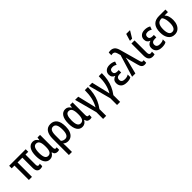

<svg xmlns="http://www.w3.org/2000/svg" viewBox="348 -2431 4325 4325"><g transform="rotate(-45 2510.5 -268.0)"><path d="M464 8Q356 8 356 -135V-459H203V0H104V-459H16V-540H543V-459H455V-138Q455 -105 465.5 -90.5Q476 -76 494 -76Q517 -76 537 -86V-8Q511 8 464 8Z M768 10Q687 10 641 -61Q595 -132 595 -268Q595 -406 642 -478Q689 -550 773 -550Q817 -550 848 -529Q879 -508 902 -469H907L918 -540H1000V-138Q1000 -73 1038 -73Q1053 -73 1067 -78V-1Q1061 3 1045 6.5Q1029 10 1017 10Q973 10 947 -9Q921 -28 910 -74H903Q881 -34 847.5 -12Q814 10 768 10ZM797 -74Q851 -74 877 -118Q903 -162 903 -255V-268Q903 -368 878 -416.5Q853 -465 795 -465Q743 -465 719.5 -414Q696 -363 696 -267Q696 -168 721 -121Q746 -74 797 -74Z M1139 240V-275Q1139 -406 1188.5 -478Q1238 -550 1339 -550Q1435 -550 1489.5 -480Q1544 -410 1544 -263Q1544 -180 1520.5 -118.5Q1497 -57 1453 -23.5Q1409 10 1349 10Q1313 10 1285.5 -1.5Q1258 -13 1237 -32H1232Q1235 -2 1236 32.5Q1237 67 1237 100V240ZM1338 -74Q1444 -74 1444 -263Q1444 -370 1417 -418Q1390 -466 1336 -466Q1286 -466 1261.5 -422Q1237 -378 1237 -286V-114Q1256 -94 1283 -84Q1310 -74 1338 -74Z M1804 10Q1723 10 1677 -61Q1631 -132 1631 -268Q1631 -406 1678 -478Q1725 -550 1809 -550Q1853 -550 1884 -529Q1915 -508 1938 -469H1943L1954 -540H2036V-138Q2036 -73 2074 -73Q2089 -73 2103 -78V-1Q2097 3 2081 6.5Q2065 10 2053 10Q2009 10 1983 -9Q1957 -28 1946 -74H1939Q1917 -34 1883.5 -12Q1850 10 1804 10ZM1833 -74Q1887 -74 1913 -118Q1939 -162 1939 -255V-268Q1939 -368 1914 -416.5Q1889 -465 1831 -465Q1779 -465 1755.5 -414Q1732 -363 1732 -267Q1732 -168 1757 -121Q1782 -74 1833 -74Z M2259 210V-4L2116 -540H2217L2293 -223Q2301 -189 2309.5 -155.5Q2318 -122 2321 -99H2325Q2378 -191 2402 -299Q2426 -407 2426 -540H2524Q2524 -436 2507.5 -345Q2491 -254 2454.5 -170.5Q2418 -87 2357 -5V210Z M2703 210V-4L2560 -540H2661L2737 -223Q2745 -189 2753.5 -155.5Q2762 -122 2765 -99H2769Q2822 -191 2846 -299Q2870 -407 2870 -540H2968Q2968 -436 2951.5 -345Q2935 -254 2898.5 -170.5Q2862 -87 2801 -5V210Z M3227 10Q3128 10 3081.5 -34Q3035 -78 3035 -148Q3035 -207 3065.5 -238.5Q3096 -270 3135 -280V-285Q3097 -296 3074.5 -327.5Q3052 -359 3052 -406Q3052 -470 3097 -510Q3142 -550 3221 -550Q3302 -550 3364 -513L3336 -436Q3287 -468 3234 -468Q3190 -468 3169 -448.5Q3148 -429 3148 -394Q3148 -319 3239 -319H3286V-241H3239Q3136 -241 3136 -157Q3136 -115 3164 -94.5Q3192 -74 3241 -74Q3272 -74 3301 -80.5Q3330 -87 3358 -106V-22Q3333 -4 3298.5 3Q3264 10 3227 10Z M3787 10Q3741 10 3714.5 -18Q3688 -46 3673 -109L3627 -282Q3619 -310 3611 -342.5Q3603 -375 3599 -401H3595Q3592 -379 3586.5 -355.5Q3581 -332 3575 -309L3497 0H3393L3554 -529L3532 -605Q3519 -649 3498 -664Q3477 -679 3449 -679Q3437 -679 3425 -677Q3413 -675 3405 -672V-757Q3416 -760 3431.5 -762.5Q3447 -765 3465 -765Q3523 -765 3564 -733Q3605 -701 3628 -618L3761 -139Q3770 -104 3781 -90Q3792 -76 3810 -76Q3819 -76 3826.5 -77.5Q3834 -79 3840 -81V1Q3818 10 3787 10Z M4044 10Q3911 9 3911 -155V-540H4010V-157Q4010 -114 4023 -95Q4036 -76 4062 -76Q4084 -76 4108 -84V0Q4081 10 4044 10ZM3933 -606V-618L3981 -776H4097V-767L3999 -606Z M4346 10Q4247 10 4200.5 -34Q4154 -78 4154 -148Q4154 -207 4184.5 -238.5Q4215 -270 4254 -280V-285Q4216 -296 4193.5 -327.5Q4171 -359 4171 -406Q4171 -470 4216 -510Q4261 -550 4340 -550Q4421 -550 4483 -513L4455 -436Q4406 -468 4353 -468Q4309 -468 4288 -448.5Q4267 -429 4267 -394Q4267 -319 4358 -319H4405V-241H4358Q4255 -241 4255 -157Q4255 -115 4283 -94.5Q4311 -74 4360 -74Q4391 -74 4420 -80.5Q4449 -87 4477 -106V-22Q4452 -4 4417.5 3Q4383 10 4346 10Z M4747 10Q4649 10 4595.5 -63Q4542 -136 4542 -258Q4542 -404 4605 -472Q4668 -540 4787 -540H4993V-459H4884Q4923 -420 4938.5 -367.5Q4954 -315 4954 -250Q4954 -175 4929.5 -116.5Q4905 -58 4859 -24Q4813 10 4747 10ZM4747 -73Q4802 -73 4828 -121Q4854 -169 4854 -254Q4854 -312 4842.5 -367Q4831 -422 4798 -459H4779Q4710 -459 4676 -411Q4642 -363 4642 -258Q4642 -170 4667.5 -121.5Q4693 -73 4747 -73Z"/></g></svg>

Font: Noto Sans Condensed Medium
Style: Regular
Weight: 500
Width: 3
Designer: Monotype Design Team
Foundry: Monotype Imaging Inc.
Version: Version 2.013; ttfautohint (v1.8.4.7-5d5b)